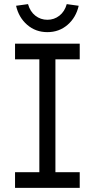

<svg xmlns="http://www.w3.org/2000/svg" viewBox="-20 -912 460 932"><path d="M53 -76H171V-624H53V-700H367V-624H249V-76H367V0H53ZM58 -884 116 -892Q126 -856 151.5 -836Q177 -816 210 -816Q243 -816 268.5 -836Q294 -856 304 -892L362 -884Q349 -827 308 -791.5Q267 -756 210 -756Q153 -756 112 -791.5Q71 -827 58 -884Z"/></svg>

Font: Lexend HM
Style: Regular
Weight: 400
Designer: Bonnie Shaver-Troup, Thomas Jockin, Octavio Pardo
Foundry: Lexend
Version: Version 1.091